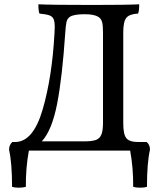

<svg xmlns="http://www.w3.org/2000/svg" viewBox="-20 -699 765 891"><path d="M676 -4Q662 57 662 168Q650 172 631 172Q611 172 598 168Q599 82 584 0H114Q99 82 100 168Q87 172 67 172Q48 172 36 168Q36 57 22 -4Q22 -26 37 -40H50Q134 -40 178 -191Q222 -342 233 -547Q234 -557 234 -574Q234 -599 228.5 -611Q223 -623 208.5 -628Q194 -633 163 -636Q158 -650 158 -679Q221 -676 411 -676Q567 -676 626 -679Q626 -650 621 -636Q581 -634 566.5 -616.5Q552 -599 552 -549V-127Q552 -75 566.5 -57.5Q581 -40 621 -40H661Q676 -27 676 -4ZM458 -549Q458 -582 453.5 -597.5Q449 -613 436 -621Q416 -633 373 -633Q320 -633 303 -620Q292 -612 288.5 -596.5Q285 -581 283 -549Q269 -340 245 -217Q221 -94 174 -43H371Q407 -43 425 -49.5Q443 -56 450.5 -74.5Q458 -93 458 -130Z"/></svg>

Font: Vollkorn SC
Style: Regular
Weight: 400
Designer: Friedrich Althausen
Foundry: Friedrich Althausen
Version: Version 4.015